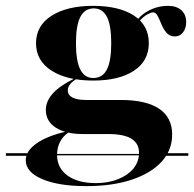

<svg xmlns="http://www.w3.org/2000/svg" viewBox="-76 -450 670 663"><path d="M65.3 86.3V81.5H447.6L446 86.3ZM-55.6 87.9V79H65.3V87.9ZM445.2 87.9 448.4 79H574.2V87.9ZM221.8 192.7Q126.6 192.7 69.8 168.5Q12.9 144.4 12.9 103.2Q12.9 71.8 49.6 45.6Q86.3 19.4 154 4L162.1 6.5Q141.9 19.4 131.5 39.5Q121 59.7 121 84.7Q121 129.8 156.9 156Q192.7 182.3 255.6 182.3Q298.4 182.3 332.3 168.5Q366.1 154.8 385.1 131.5Q404 108.1 404 77.4Q404 45.2 377.8 29Q351.6 12.9 298.4 12.9H209.7Q150.8 12.9 116.5 -9.3Q82.3 -31.5 82.3 -70.2Q82.3 -100.8 106.5 -127.4Q130.6 -154 179.8 -178.2L187.9 -177.4Q172.6 -167.7 165.3 -158.1Q158.1 -148.4 158.1 -137.9Q158.1 -121.8 174.2 -113.3Q190.3 -104.8 221.8 -104.8H341.1Q428.2 -104.8 473.4 -74.6Q518.5 -44.4 518.5 14.5Q518.5 68.5 481.9 108.5Q445.2 148.4 378.6 170.6Q312.1 192.7 221.8 192.7ZM246 -171.8Q155.6 -171.8 102 -206Q48.4 -240.3 48.4 -300.8Q48.4 -361.3 102 -395.6Q155.6 -429.8 245.2 -429.8Q334.7 -429.8 386.3 -396.4Q437.9 -362.9 437.9 -300.8Q437.9 -239.5 386.3 -205.6Q334.7 -171.8 246 -171.8ZM246 -180.6Q278.2 -180.6 293.1 -210.1Q308.1 -239.5 308.1 -300.8Q308.1 -362.9 293.1 -391.9Q278.2 -421 247.6 -421Q216.9 -421 201.6 -391.9Q186.3 -362.9 186.3 -300.8Q186.3 -239.5 201.2 -210.1Q216.1 -180.6 246 -180.6ZM528.2 -324.2Q509.7 -324.2 498.8 -337.1Q487.9 -350 481.5 -366.1Q475 -382.3 468.5 -394.8Q462.1 -407.3 452.4 -407.3Q446 -407.3 433.9 -400.8Q421.8 -394.4 410.1 -382.3Q398.4 -370.2 390.3 -350.8L385.5 -358.1Q398.4 -391.1 432.3 -410.5Q466.1 -429.8 504.8 -429.8Q533.1 -429.8 550 -414.9Q566.9 -400 566.9 -373.4Q566.9 -352.4 556 -338.3Q545.2 -324.2 528.2 -324.2Z"/></svg>

Font: Playfair 144pt SemiExpanded Black
Style: Regular
Weight: 900
Width: 6
Designer: Claus Eggers Sørensen
Foundry: Claus Eggers Sørensen
Version: Version 2.203